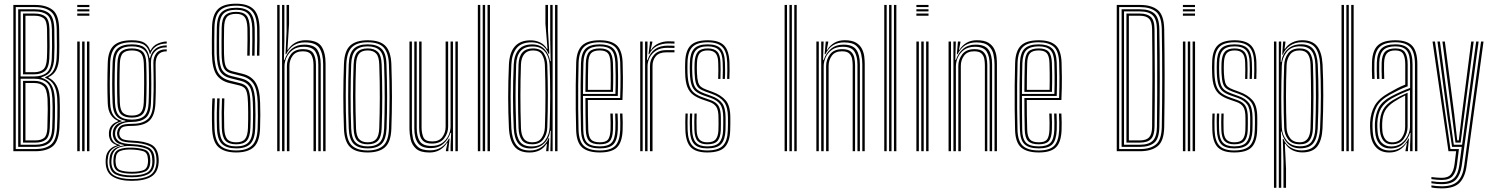

<svg xmlns="http://www.w3.org/2000/svg" viewBox="-20 -827 8153 1050"><path d="M53 0V-800H171.5Q232.8 -800 267.6 -772.9Q302.5 -745.8 303.5 -666.2Q304.2 -619.5 304.4 -578.6Q304.5 -537.8 302.8 -506.5Q300.8 -471.5 288 -445.4Q275.2 -419.2 245 -404.8V-402.2Q301 -376 306 -292.5Q307 -274.8 307.2 -246.8Q307.5 -218.8 307 -187Q306.5 -155.2 305 -126.8Q300.8 -52.2 267.1 -26.1Q233.5 0 173.8 0ZM66.2 -11.8H173.8Q227.8 -11.8 257.8 -35.6Q287.8 -59.5 291.8 -126.8Q293 -150 293.6 -181.6Q294.2 -213.2 294.1 -243.2Q294 -273.2 292.8 -291.8Q290 -333.8 275.2 -360.9Q260.5 -388 227 -401.5V-405Q261 -418.5 274.2 -444.8Q287.5 -471 289.5 -506.8Q291.2 -537.2 291.2 -576.9Q291.2 -616.5 290.2 -666Q289.2 -737.8 258.8 -763Q228.2 -788.2 171.5 -788.2H66.2ZM79.5 -23.8V-776.2H171.5Q222.2 -776.2 249.1 -753.6Q276 -731 277 -666Q278.2 -604.8 278 -570.1Q277.8 -535.5 276.2 -506.8Q274.5 -468.8 259.5 -441.8Q244.5 -414.8 205.2 -404.2V-402.5Q243.2 -391 259.9 -364Q276.5 -337 279.5 -291.2Q280.5 -274.5 280.8 -245.4Q281 -216.2 280.4 -184.2Q279.8 -152.2 278.8 -127.2Q276 -67 249.5 -45.4Q223 -23.8 173.8 -23.8ZM92.8 -408.8H165.8Q209.2 -408.8 234.6 -428.8Q260 -448.8 263 -507Q264.5 -535.8 264.6 -572.8Q264.8 -609.8 263.8 -666Q262.8 -725.2 238.9 -744.9Q215 -764.5 171.5 -764.5H92.8ZM106 -420.5V-752.8H171.5Q208.2 -752.8 228.9 -736Q249.5 -719.2 250.5 -666Q251.5 -606 251.4 -570.2Q251.2 -534.5 249.8 -507.2Q247 -455.2 225.2 -437.9Q203.5 -420.5 165.8 -420.5ZM119.2 -432H165.5Q197 -432 215.5 -446.5Q234 -461 236.5 -507.2Q238 -535.5 238.1 -574.1Q238.2 -612.8 237.2 -666Q236.5 -713.2 218.9 -727Q201.2 -740.8 171.5 -740.8H119.2ZM92.8 -35.5H173.8Q218.2 -35.5 240.8 -55.1Q263.2 -74.8 265.5 -127Q266.5 -150.2 267.1 -181.8Q267.8 -213.2 267.6 -243Q267.5 -272.8 266.2 -290.5Q262.5 -352 237.6 -374.2Q212.8 -396.5 167.8 -396.5H92.8ZM106 -47.2V-384.8H167.8Q203.5 -384.8 226.4 -366.4Q249.2 -348 253 -289.8Q254.2 -272.5 254.4 -243.9Q254.5 -215.2 253.9 -183.9Q253.2 -152.5 252.2 -127Q250.2 -79.5 230.4 -63.4Q210.5 -47.2 173.8 -47.2ZM119.2 -59.2H173.8Q204.2 -59.2 220.9 -72.5Q237.5 -85.8 239 -126.8Q241 -188.8 241 -228.8Q241 -268.8 239.8 -289Q236.2 -340 217.8 -356.5Q199.2 -373 167.8 -373H119.2Z M402.5 -788.2V-800H468.8V-788.2ZM402.5 -764.5V-776.2H468.8V-764.5ZM402.5 -740.8V-752.8H468.8V-740.8ZM455.8 0V-600H469V0ZM402.5 0V-600H416V0ZM429.2 0V-600H442.5V0Z M700.8 162Q635.5 162 597.6 139.5Q559.8 117 557.8 63.2Q557.5 55.8 557.9 50Q558.2 44.2 558.8 38.5Q560.5 11.8 577.5 -6.9Q594.5 -25.5 618.5 -31V-33.8Q594.8 -42 586.1 -56.1Q577.5 -70.2 575.8 -87Q575.2 -94 575.8 -102.8Q579 -147.2 624.8 -163V-166.5Q601.2 -175.8 586 -199.1Q570.8 -222.5 569.2 -262.2Q567.2 -316.5 567.2 -366.5Q567.2 -416.5 569.2 -483.5Q571.5 -550.2 602.6 -578.5Q633.8 -606.8 701 -606.8Q747.8 -606.8 769.9 -592.8Q792 -578.8 801 -551.5H803.8Q816.2 -577.2 843.5 -588.9Q870.8 -600.5 891.8 -600V-589Q853.2 -588.5 831.1 -571.9Q809 -555.2 802.2 -531.8H799.5Q792.5 -563.8 771.2 -579.8Q750 -595.8 701 -595.8Q638.2 -595.8 611.5 -569Q584.8 -542.2 582.5 -483.8Q580.8 -426.5 580.4 -377.9Q580 -329.2 582.5 -262.2Q584.2 -219 600.9 -196Q617.5 -173 645.2 -166.5V-163Q616.8 -155.8 602.9 -140.2Q589 -124.8 587.2 -103.2Q586.8 -96.5 586.8 -94.5Q586.8 -92.5 587.2 -86.8Q588.8 -69 598.9 -55Q609 -41 637.5 -34V-31.2Q608.5 -25.2 590.4 -8.1Q572.2 9 570 38.8Q569 45.2 568.5 50.1Q568 55 568.5 63.2Q570.8 114 605.2 133.1Q639.8 152.2 700.8 152.2Q762.5 152.2 797 133.1Q831.5 114 835.5 63.2Q836.5 52.2 835.2 38Q832 -11.8 798.1 -28.2Q764.2 -44.8 702.8 -47Q657 -48.8 640.9 -58.8Q624.8 -68.8 621.5 -86.2Q619.2 -96.2 620.5 -103Q623.8 -127.2 639.8 -138.6Q655.8 -150 701 -149.8Q756.2 -149.2 785.6 -173.4Q815 -197.5 817.8 -260.8Q819.5 -300.5 820 -333.8Q820.5 -367 820 -401.9Q819.5 -436.8 818.8 -481.5Q818 -514.5 835.5 -536.4Q853 -558.2 891.8 -557.2V-546.2Q829.8 -546.8 831 -473.2Q832 -414.2 832.2 -365.9Q832.5 -317.5 830 -261.8Q827 -195.2 797 -167Q767 -138.8 701 -138.5Q656.8 -138.5 645.8 -128.8Q634.8 -119 632.5 -100.8Q631.8 -95.2 633 -90.2Q635.8 -74 649.4 -66.8Q663 -59.5 702.8 -57.8Q771 -55.2 807.4 -36.1Q843.8 -17 847.5 38.5Q848.2 47 848.1 51.2Q848 55.5 847.5 63.2Q844 116.8 806.6 139.4Q769.2 162 700.8 162ZM700.8 142.5Q643.8 142.5 612.1 126.5Q580.5 110.5 578.2 63.5Q578 56 578.2 50.4Q578.5 44.8 579.2 38.5Q584.2 -22.2 656.8 -31.5V-34.2Q624.8 -39.5 612.4 -53.2Q600 -67 597.2 -86.8Q596.5 -92.8 596.6 -95.1Q596.8 -97.5 597 -103.2Q598.5 -125.8 614.1 -142.1Q629.8 -158.5 665.8 -164V-166.8Q631.2 -173.2 614.4 -195.5Q597.5 -217.8 595.8 -263Q593.8 -311.8 593.6 -364.8Q593.5 -417.8 595.8 -482.8Q597.8 -540.2 623.5 -562.4Q649.2 -584.5 701 -584.5Q748 -584.5 769.5 -567Q791 -549.5 797.5 -509.2H800.2Q816.8 -578.2 891.8 -579V-568Q849.8 -568.5 826.9 -544.5Q804 -520.5 805.5 -477.2Q807.5 -416.8 807.5 -364.5Q807.5 -312.2 805.5 -263.5Q802.8 -203.5 776.1 -181.8Q749.5 -160 701 -160.2Q658.8 -160.5 635.9 -145.1Q613 -129.8 610 -105.2Q608.8 -95.2 610 -87.2Q613.2 -64.8 632.9 -52.5Q652.5 -40.2 702.8 -38.5Q758.8 -36.5 790.6 -21Q822.5 -5.5 825 38.5Q825.5 45.5 825.6 50.4Q825.8 55.2 825.2 63.5Q821.8 109.2 789.5 125.9Q757.2 142.5 700.8 142.5ZM701 -172.8Q746.5 -172.8 768.5 -192.8Q790.5 -212.8 792.8 -264Q794.5 -308.5 794.8 -364.4Q795 -420.2 793 -482.2Q791.2 -533.5 768.5 -553.5Q745.8 -573.5 701 -573.5Q654 -573.5 632.4 -553Q610.8 -532.5 609 -482Q606.8 -422.5 606.9 -368.1Q607 -313.8 609 -263.8Q611 -214.2 632.6 -193.5Q654.2 -172.8 701 -172.8ZM701 -183.8Q662.8 -183.8 643.4 -200.6Q624 -217.5 622.2 -264.2Q620.2 -313.8 620.2 -371.2Q620.2 -428.8 622.2 -481.5Q623.8 -528 642.8 -545.1Q661.8 -562.2 701 -562.2Q741.5 -562.2 759.9 -544.6Q778.2 -527 779.8 -482Q781.8 -423.5 781.6 -367.9Q781.5 -312.2 779.5 -264.8Q777.2 -219 758.6 -201.4Q740 -183.8 701 -183.8ZM701 -195Q734.2 -195 749.2 -210.4Q764.2 -225.8 766.2 -265.5Q768 -313.2 768.2 -370.1Q768.5 -427 766.5 -481.2Q765 -521.2 749.9 -536.2Q734.8 -551.2 701 -551.2Q667.8 -551.2 652.4 -536.2Q637 -521.2 635.5 -480.8Q633.5 -428.2 633.5 -372.1Q633.5 -316 635.5 -265Q637 -224.2 652.9 -209.6Q668.8 -195 701 -195ZM700.8 132.2Q755.2 132.2 782.9 117.6Q810.5 103 812.8 63.5Q813.5 52.2 812.2 38.5Q809.5 -1.8 781 -13.5Q752.5 -25.2 702.8 -28.2Q650.5 -31.5 622.9 -15.9Q595.2 -0.2 590.8 38.2Q588.8 51.5 589.2 63.8Q591.8 105.5 621.1 118.9Q650.5 132.2 700.8 132.2ZM700.8 122.8Q654.8 122.8 628.8 111.5Q602.8 100.2 600.5 63.8Q599.5 50 601 37.8Q604.2 1.2 631.1 -10Q658 -21.2 703.5 -19.5Q746.8 -17.8 772.8 -8.1Q798.8 1.5 801.2 38.5Q802.2 46.5 802.1 51.9Q802 57.2 801.5 63.8Q799 100.5 772.6 111.6Q746.2 122.8 700.8 122.8ZM700.8 112.5Q738.5 112.5 762.4 104.4Q786.2 96.2 789 63.8Q790.5 53 788.5 38.5Q786.5 7 762.9 -0.2Q739.2 -7.5 702.8 -9Q662 -10.8 638.2 -1.5Q614.5 7.8 613 38.5Q610.5 51 612.5 63.8Q614.8 95.8 638.2 104.1Q661.8 112.5 700.8 112.5Z M1272 -37.8Q1231 -37.8 1212.9 -57.6Q1194.8 -77.5 1193 -126.5Q1191.8 -173.2 1192.1 -211.6Q1192.5 -250 1194 -289H1207Q1205.5 -246.2 1205.2 -210.5Q1205 -174.8 1206.2 -127Q1207.8 -84.5 1222.2 -66.6Q1236.8 -48.8 1272 -48.8Q1305.5 -48.8 1320 -66.5Q1334.5 -84.2 1336 -127.2Q1336.8 -154.5 1337.1 -174.1Q1337.5 -193.8 1337.2 -213.9Q1337 -234 1336.2 -263Q1335.2 -300.8 1330.1 -320.2Q1325 -339.8 1315 -347.9Q1305 -356 1289.5 -359.8L1235 -372.8Q1186.5 -384.5 1163.5 -419.1Q1140.5 -453.8 1138.8 -531.2Q1138 -561.8 1138.5 -601.1Q1139 -640.5 1139.5 -676.5Q1140.8 -743.8 1170.2 -775.2Q1199.8 -806.8 1271.5 -806.8Q1334.8 -806.8 1365.8 -777.4Q1396.8 -748 1399.2 -675.8Q1399.8 -653.2 1399.6 -609.5Q1399.5 -565.8 1398.5 -522.5H1385.2Q1386.2 -566.8 1386.5 -609.1Q1386.8 -651.5 1386 -675Q1383.8 -741.2 1356.4 -768.5Q1329 -795.8 1271.5 -795.8Q1208.5 -795.8 1181.2 -768.1Q1154 -740.5 1152.8 -675.8Q1152.2 -635.8 1151.8 -599.5Q1151.2 -563.2 1152 -531.5Q1153.8 -458.5 1174.1 -427.5Q1194.5 -396.5 1238.2 -385.8L1292.8 -372.2Q1311 -368 1323.2 -358.2Q1335.5 -348.5 1342 -326.5Q1348.5 -304.5 1349.5 -263.2Q1350.2 -235.8 1350.5 -215.8Q1350.8 -195.8 1350.5 -175.5Q1350.2 -155.2 1349.2 -127Q1347.5 -78.2 1329.9 -58Q1312.2 -37.8 1272 -37.8ZM1272 -15.5Q1219.8 -15.5 1194.1 -39.6Q1168.5 -63.8 1166.5 -125.8Q1165.2 -169 1165.6 -210.6Q1166 -252.2 1167.8 -289H1181Q1179.2 -253.2 1178.8 -215.5Q1178.2 -177.8 1179.8 -125.8Q1181.8 -71.2 1203.2 -48.9Q1224.8 -26.5 1272 -26.5Q1319 -26.5 1339.9 -49.5Q1360.8 -72.5 1362.5 -126Q1363.2 -152 1363.6 -171.9Q1364 -191.8 1363.9 -212.9Q1363.8 -234 1362.8 -263.8Q1361 -327.5 1345.2 -352.4Q1329.5 -377.2 1295.8 -385.2L1241.5 -398.8Q1202 -408.2 1184.4 -436Q1166.8 -463.8 1165.2 -532Q1164.8 -549.5 1164.9 -575.5Q1165 -601.5 1165.2 -628.5Q1165.5 -655.5 1165.8 -675.5Q1166.8 -737.2 1192.6 -760.9Q1218.5 -784.5 1271.5 -784.5Q1323.8 -784.5 1347.2 -759.5Q1370.8 -734.5 1372.8 -674.8Q1373.5 -651.2 1373.2 -609.1Q1373 -567 1372 -522.5H1358.8Q1359.8 -564.8 1360 -607.4Q1360.2 -650 1359.5 -674.2Q1357.8 -728.2 1337.5 -750.9Q1317.2 -773.5 1271.5 -773.5Q1223.5 -773.5 1201.8 -751.9Q1180 -730.2 1179 -675.2Q1178.5 -642.2 1178.1 -601.4Q1177.8 -560.5 1178.5 -532.5Q1180 -467.5 1195.4 -443.5Q1210.8 -419.5 1244.8 -411.2L1298.8 -398.2Q1339 -388.5 1356.6 -359.1Q1374.2 -329.8 1376 -264.2Q1377.2 -225.8 1377.2 -196.8Q1377.2 -167.8 1375.8 -125.8Q1373.8 -66.8 1349.8 -41.1Q1325.8 -15.5 1272 -15.5ZM1272 6.8Q1208 6.8 1175.2 -22.1Q1142.5 -51 1140 -125Q1137.2 -211.5 1141.5 -289H1154.8Q1152.8 -249.5 1152.2 -211.4Q1151.8 -173.2 1153.2 -125.2Q1155.5 -58.2 1184.2 -31.2Q1213 -4.2 1272 -4.2Q1330.5 -4.2 1358.6 -31.8Q1386.8 -59.2 1389 -125.2Q1390.2 -162 1390.4 -190.4Q1390.5 -218.8 1389.2 -264.8Q1387.2 -336 1366.5 -368.1Q1345.8 -400.2 1302 -411.2L1248.2 -424.8Q1229.5 -429.2 1217.2 -438.8Q1205 -448.2 1198.8 -469.9Q1192.5 -491.5 1191.8 -532.8Q1191 -558.5 1191.5 -598.5Q1192 -638.5 1192.2 -674.8Q1193 -724.5 1211.8 -743.4Q1230.5 -762.2 1271.5 -762.2Q1310.5 -762.2 1327.5 -742.4Q1344.5 -722.5 1346.2 -673.8Q1347 -650 1346.8 -608.6Q1346.5 -567.2 1345.5 -522.5H1332.2Q1333.2 -568.2 1333.5 -608.9Q1333.8 -649.5 1333 -673.2Q1331.5 -717.8 1317.2 -734.5Q1303 -751.2 1271.5 -751.2Q1235.2 -751.2 1220.8 -734.1Q1206.2 -717 1205.5 -674.2Q1205 -632 1204.6 -596.1Q1204.2 -560.2 1205 -533Q1205.8 -496 1210.5 -476.8Q1215.2 -457.5 1225.1 -449.2Q1235 -441 1251.5 -437L1305 -423.8Q1355.2 -411.8 1377.9 -375.1Q1400.5 -338.5 1402.5 -265.2Q1403.5 -228.5 1403.6 -199.6Q1403.8 -170.8 1402.2 -124.8Q1399.8 -51.8 1367.8 -22.5Q1335.8 6.8 1272 6.8Z M1747.2 0V-475.5Q1747.2 -532.8 1726.8 -564Q1706.2 -595.2 1647.5 -595.2Q1577 -595.2 1545 -530.5H1541.5L1547.2 -654.8V-800H1560.8V-696L1552 -554.2H1554.5Q1569.5 -579.2 1594.1 -593.1Q1618.8 -607 1651 -607Q1715.5 -607 1738 -573.2Q1760.5 -539.5 1760.5 -477.8V0ZM1496 0V-800H1509.2V0ZM1522.5 0V-800H1535.2V-602.5L1532.8 -499.5H1536.2Q1548.8 -538.5 1576.2 -560.9Q1603.8 -583.2 1644.2 -583Q1698.2 -582.8 1716.1 -553.9Q1734 -525 1734 -474.8V0H1720.8V-473.2Q1720.8 -520.5 1704 -545.9Q1687.2 -571.2 1640.2 -571.2Q1605 -571.2 1581.9 -554.8Q1558.8 -538.2 1547.2 -513.6Q1535.8 -489 1535.8 -464.8V0ZM1549 0V-466Q1549 -501.2 1570.6 -529.8Q1592.2 -558.2 1637.5 -558.2Q1678.8 -558.2 1693.2 -535.6Q1707.8 -513 1707.8 -471.2V0H1694.5V-470.5Q1694.5 -505.8 1682.8 -526.1Q1671 -546.5 1635.8 -546.5Q1598.5 -546.5 1580.6 -522.4Q1562.8 -498.2 1562.8 -466.8V0Z M1990.8 6.8Q1923.5 6.8 1893.5 -23.8Q1863.5 -54.2 1861 -122.5Q1857.5 -216.8 1857.5 -302.1Q1857.5 -387.5 1861 -478.2Q1863.8 -549.8 1895.6 -578.2Q1927.5 -606.8 1990.8 -606.8Q2058 -606.8 2087.8 -576.1Q2117.5 -545.5 2120.2 -477.2Q2123.5 -383 2123.5 -297.5Q2123.5 -212 2120.2 -121.8Q2117.5 -50.5 2085.6 -21.9Q2053.8 6.8 1990.8 6.8ZM1990.8 -4.2Q2045.8 -4.2 2075 -29.8Q2104.2 -55.2 2107 -121.8Q2110.2 -212 2110.4 -296Q2110.5 -380 2106.8 -476.5Q2104.5 -537.8 2078.5 -566.8Q2052.5 -595.8 1990.8 -595.8Q1931.8 -595.8 1904.1 -568.2Q1876.5 -540.8 1874 -475.5Q1871 -394.8 1870.8 -307.5Q1870.5 -220.2 1874.2 -122Q1876.8 -55.5 1906 -29.9Q1935.2 -4.2 1990.8 -4.2ZM1990.8 -15.5Q1938 -15.5 1913.8 -40.8Q1889.5 -66 1887.2 -125Q1884.2 -205.5 1884.1 -295.8Q1884 -386 1887.2 -475.2Q1889.5 -535.2 1914.4 -559.9Q1939.2 -584.5 1990.8 -584.5Q2040 -584.5 2065.8 -561Q2091.5 -537.5 2093.5 -477.5Q2096.8 -386.2 2097 -300.1Q2097.2 -214 2094 -124.8Q2091.5 -64.5 2066.6 -40Q2041.8 -15.5 1990.8 -15.5ZM1990.8 -26.5Q2035 -26.5 2056.8 -48.5Q2078.5 -70.5 2080.8 -125Q2083.5 -201 2083.8 -290Q2084 -379 2080.5 -474.5Q2078.8 -529.8 2056.5 -551.6Q2034.2 -573.5 1990.8 -573.5Q1946.2 -573.5 1924.4 -551.4Q1902.5 -529.2 1900.5 -474.8Q1897.8 -398 1897.4 -309.2Q1897 -220.5 1900.5 -125Q1902.5 -69.2 1925.1 -47.9Q1947.8 -26.5 1990.8 -26.5ZM1990.8 -37.8Q1954.5 -37.8 1935 -56.6Q1915.5 -75.5 1913.8 -125.2Q1907.5 -299 1913.8 -474Q1915.5 -521.8 1933.8 -542Q1952 -562.2 1990.8 -562.2Q2027 -562.2 2046.2 -543.2Q2065.5 -524.2 2067.2 -474.5Q2070.2 -387 2070.4 -298.4Q2070.5 -209.8 2067.2 -125.8Q2065.5 -77.2 2047 -57.5Q2028.5 -37.8 1990.8 -37.8ZM1990.8 -48.8Q2023 -48.8 2037.8 -66.9Q2052.5 -85 2054 -126.2Q2056.8 -205.5 2057.1 -291.6Q2057.5 -377.8 2054 -474Q2052.8 -517.5 2036.8 -534.4Q2020.8 -551.2 1990.8 -551.2Q1958 -551.2 1943.2 -532.9Q1928.5 -514.5 1927 -473.5Q1923.8 -386.2 1923.8 -303.6Q1923.8 -221 1927 -125.8Q1928.5 -82.2 1944.5 -65.5Q1960.5 -48.8 1990.8 -48.8Z M2328.8 7Q2278.5 7 2255.4 -13.9Q2232.2 -34.8 2225.8 -64.9Q2219.2 -95 2219.2 -122.2V-600H2232.5V-124.5Q2232.5 -98.2 2238.4 -70.5Q2244.2 -42.8 2265.4 -23.8Q2286.5 -4.8 2332.2 -4.8Q2368 -4.8 2393.8 -21.8Q2419.5 -38.8 2435 -69.5H2438.8L2432.2 -11.8V0H2418.8L2418.5 -5.5L2427.2 -45.8H2424.5Q2408.8 -20.8 2384.8 -6.9Q2360.8 7 2328.8 7ZM2470.5 0V-600H2483.8V0ZM2342.2 -41.8Q2310.5 -41.8 2295.6 -54.9Q2280.8 -68 2276.5 -88Q2272.2 -108 2272.2 -128.8V-600H2285.5V-129.5Q2285.5 -100.2 2295.1 -76.9Q2304.8 -53.5 2344 -53.5Q2381.5 -53.5 2399.2 -77.6Q2417 -101.8 2417 -133.2V-600H2430.8V-134Q2430.8 -98.8 2409 -70.2Q2387.2 -41.8 2342.2 -41.8ZM2335.5 -17Q2285.2 -17.2 2265.5 -44.9Q2245.8 -72.5 2245.8 -125.2V-600H2259V-126.8Q2259 -80.2 2275.9 -54.5Q2292.8 -28.8 2339.8 -28.8Q2375 -28.8 2398.1 -45.1Q2421.2 -61.5 2432.6 -86Q2444 -110.5 2444 -135.2V-600H2457.2V0H2444V-32L2447.2 -100.5H2443.5Q2432.2 -64.8 2404.8 -40.8Q2377.2 -16.8 2335.5 -17Z M2646.2 0V-800H2659.5V0ZM2593.2 0V-800H2606.5V0ZM2619.8 0V-800H2633V0Z M3028.8 0H3015.5V-800H3028.8ZM3002.2 0H2989.8L2992 -112.2H2989Q2983 -68.8 2954.8 -42Q2926.5 -15.2 2881.5 -15.2Q2837 -15.2 2814.8 -42Q2792.5 -68.8 2789.5 -125.8Q2785.8 -206 2785.5 -293.2Q2785.2 -380.5 2789.5 -475Q2792 -526.5 2816.4 -555.4Q2840.8 -584.2 2890.8 -584.2Q2932.5 -584.2 2957.5 -558.1Q2982.5 -532 2988.2 -492.5H2991.5L2989 -611V-800H3002.2ZM2875.5 7Q2820.2 7 2793.6 -25.6Q2767 -58.2 2763.2 -125.5Q2759.2 -206.8 2759.1 -294.2Q2759 -381.8 2763.2 -475Q2770 -606.5 2881.5 -606.5Q2910.2 -606.5 2934 -594.8Q2957.8 -583 2971 -559.5H2974.2L2962.8 -697V-800H2976.8V-661L2984.2 -533.2H2979.2Q2954.8 -595.5 2886 -595.5Q2831 -595.5 2805.1 -563.4Q2779.2 -531.2 2776.5 -475.2Q2772.5 -387.2 2772.4 -301.2Q2772.2 -215.2 2776.5 -125.8Q2779.8 -66.2 2803.1 -35.1Q2826.5 -4 2878.2 -4Q2915 -4 2941.9 -23Q2968.8 -42 2980.2 -72H2983.5L2979.5 0H2967L2967.2 -6.5L2971 -39.8H2968.2Q2939 7 2875.5 7ZM2887.2 -26.2Q2937 -26.2 2960.6 -58.4Q2984.2 -90.5 2985.8 -129.8Q2988.5 -216.5 2988.8 -303Q2989 -389.5 2985.8 -471.8Q2984.5 -497 2975.1 -520.1Q2965.8 -543.2 2945.8 -558.1Q2925.8 -573 2892.8 -573Q2848.8 -573 2826.8 -547.5Q2804.8 -522 2802.8 -475Q2800.5 -411.8 2799.8 -355.8Q2799 -299.8 2799.9 -244Q2800.8 -188.2 2802.8 -125.8Q2804.8 -77.5 2823.9 -51.9Q2843 -26.2 2887.2 -26.2ZM2890.2 -37.8Q2852 -37.8 2834.8 -60.2Q2817.5 -82.8 2815.8 -126Q2812.8 -217.2 2812.9 -304.2Q2813 -391.2 2815.8 -474.8Q2819 -562.2 2894.5 -562.2Q2938 -562.2 2954.9 -534.2Q2971.8 -506.2 2973 -472Q2976 -388.8 2976.1 -303.9Q2976.2 -219 2973 -130Q2971.8 -92 2951.5 -64.9Q2931.2 -37.8 2890.2 -37.8ZM2890.5 -48.8Q2926 -48.8 2942.2 -72.9Q2958.5 -97 2959.8 -130Q2963 -218 2962.9 -304.4Q2962.8 -390.8 2959.8 -472Q2958.8 -502.5 2945 -526.9Q2931.2 -551.2 2894.8 -551.2Q2863.5 -551.2 2847 -531Q2830.5 -510.8 2829 -474.8Q2826 -387.8 2826 -303.5Q2826 -219.2 2829 -126Q2830.5 -88.5 2844.8 -68.6Q2859 -48.8 2890.5 -48.8Z M3260.5 6.8Q3195.8 6.8 3164.4 -20.1Q3133 -47 3130.8 -114.5Q3129.2 -163.5 3128.6 -229.2Q3128 -295 3128.6 -362.5Q3129.2 -430 3131 -484Q3133.2 -549 3163.1 -577.9Q3193 -606.8 3260 -606.8Q3322 -606.8 3352.1 -579.8Q3382.2 -552.8 3385 -485.8Q3386.2 -459.5 3386.6 -403.4Q3387 -347.2 3384 -280H3194.8Q3194.8 -194 3197 -118.8Q3198 -80 3211.9 -64.4Q3225.8 -48.8 3260.5 -48.8Q3292.2 -48.8 3304.6 -63.2Q3317 -77.8 3318.8 -117.8Q3320.2 -153.2 3317.8 -206H3331Q3333.5 -152.5 3332 -117Q3330.2 -71.8 3314.5 -54.8Q3298.8 -37.8 3260.5 -37.8Q3219.2 -37.8 3202 -55.5Q3184.8 -73.2 3183.5 -117.8Q3182.5 -150.8 3182 -200.4Q3181.5 -250 3181.5 -291H3371.5Q3373.8 -353.2 3373.4 -406.2Q3373 -459.2 3371.8 -485.5Q3369.2 -548.5 3341.4 -572.1Q3313.5 -595.8 3260 -595.8Q3198.5 -595.8 3172.4 -568.9Q3146.2 -542 3144.2 -483.2Q3142.5 -428.5 3142 -362.2Q3141.5 -296 3142 -231Q3142.5 -166 3144 -115.5Q3146 -53.8 3173.8 -29Q3201.5 -4.2 3260.5 -4.2Q3318.8 -4.2 3343.9 -29.2Q3369 -54.2 3371.8 -115.2Q3373.5 -151.5 3370.8 -206H3384Q3385.2 -183 3385.6 -158.5Q3386 -134 3385 -114.5Q3382.2 -48.5 3353.9 -20.9Q3325.5 6.8 3260.5 6.8ZM3260.5 -15.5Q3206.8 -15.5 3182.9 -37.9Q3159 -60.2 3157.2 -116Q3155.5 -169.5 3155.1 -236.2Q3154.8 -303 3155.2 -368.2Q3155.8 -433.5 3157.2 -482.2Q3159.2 -539.2 3183.8 -561.9Q3208.2 -584.5 3260 -584.5Q3307.8 -584.5 3332 -563.2Q3356.2 -542 3358.5 -485Q3359.5 -462.8 3360 -413.6Q3360.5 -364.5 3358.5 -302.2H3168.2Q3168.2 -249.2 3168.6 -207.8Q3169 -166.2 3169.8 -117Q3170.5 -68 3190.5 -47.2Q3210.5 -26.5 3260.5 -26.5Q3305 -26.5 3324 -45.9Q3343 -65.2 3345.2 -116.2Q3346.8 -152.2 3344.2 -206H3357.5Q3360 -153.2 3358.5 -115.8Q3356 -59.8 3334.2 -37.6Q3312.5 -15.5 3260.5 -15.5ZM3168.2 -313.2H3345.5Q3347.2 -367.5 3346.8 -415.2Q3346.2 -463 3345.2 -484.5Q3343 -535 3322.8 -554.2Q3302.5 -573.5 3260 -573.5Q3214.8 -573.5 3193.5 -553.4Q3172.2 -533.2 3170.5 -481.8Q3169.5 -452.2 3169 -405.6Q3168.5 -359 3168.2 -313.2ZM3181.5 -324.5Q3181.8 -357.8 3182.1 -398.9Q3182.5 -440 3183.8 -481Q3185.2 -526.2 3202.8 -544.2Q3220.2 -562.2 3260 -562.2Q3297.2 -562.2 3313.8 -544.8Q3330.2 -527.2 3332 -483.8Q3332.8 -465.2 3333.4 -422.6Q3334 -380 3332.2 -324.5ZM3195 -335.5H3319.2Q3320.5 -384.5 3320 -425.5Q3319.5 -466.5 3318.8 -483.2Q3317.2 -522 3303.8 -536.6Q3290.2 -551.2 3260 -551.2Q3226.5 -551.2 3212.2 -535.8Q3198 -520.2 3197 -480.5Q3196 -447.8 3195.5 -412.2Q3195 -376.8 3195 -335.5Z M3526.5 -530.5 3534 -588.2V-600H3547.5V-595.5L3538 -554.2H3540.5Q3554 -577.2 3580.5 -589.2Q3607 -601.2 3635.8 -601.2Q3648 -601.2 3668.5 -600.2V-588.5Q3651.8 -589.5 3636.5 -589.5Q3600.5 -589.5 3573.2 -575.6Q3546 -561.8 3530.5 -530.5ZM3507.8 0V-600H3521V-568L3518 -499.5H3521.5Q3547.8 -577.5 3630.8 -577.5Q3640.8 -577.5 3651.4 -577.2Q3662 -577 3668.5 -576.8V-564.8Q3661.5 -565 3650.4 -565.2Q3639.2 -565.5 3628.5 -565.5Q3591.8 -565.5 3568 -550.2Q3544.2 -535 3532.8 -511.9Q3521.2 -488.8 3521.2 -464.8V0ZM3481.2 0V-600H3494.5V0ZM3534.5 0V-466Q3534.5 -501.8 3557 -527.2Q3579.5 -552.8 3623.5 -552.8H3668.5V-540.8Q3658 -540.8 3646.4 -540.8Q3634.8 -540.8 3623.5 -540.8Q3584.5 -540.8 3566.5 -519.5Q3548.5 -498.2 3548.5 -466.8V0Z M3847.8 -37.8Q3812.8 -37.8 3795.8 -55.5Q3778.8 -73.2 3777.5 -116.8Q3777 -135.5 3776.8 -158.6Q3776.5 -181.8 3777.8 -206H3790Q3789 -185.8 3789.1 -162.4Q3789.2 -139 3789.8 -117.5Q3790.5 -80.8 3804.2 -64.8Q3818 -48.8 3847.8 -48.8Q3881 -48.8 3894.1 -65.1Q3907.2 -81.5 3908.8 -114Q3909.8 -133 3909.5 -148.4Q3909.2 -163.8 3909.2 -183.8Q3909.2 -225.2 3897.1 -243Q3885 -260.8 3860.8 -269.2L3822.5 -282.5Q3791.2 -293.2 3770.5 -308.6Q3749.8 -324 3738.9 -351.6Q3728 -379.2 3727 -427Q3726.2 -446.5 3726.5 -459.9Q3726.8 -473.2 3727 -483.8Q3728 -548.5 3756 -577.6Q3784 -606.8 3850.2 -606.8Q3911.8 -606.8 3939.4 -578.9Q3967 -551 3969.2 -486.2Q3969.8 -467.8 3969.9 -443.1Q3970 -418.5 3968.8 -395.5H3956.5Q3957.8 -416.8 3957.6 -441.2Q3957.5 -465.8 3957 -485.5Q3955 -544.5 3930.1 -570.1Q3905.2 -595.8 3850.2 -595.8Q3790.8 -595.8 3765.8 -569.1Q3740.8 -542.5 3739.8 -483.8Q3739.5 -467.8 3739.4 -456.5Q3739.2 -445.2 3739.8 -427Q3741.5 -382.8 3750.5 -357.4Q3759.5 -332 3777.9 -317.9Q3796.2 -303.8 3826.5 -293.5L3864.2 -280.2Q3897.5 -268.8 3909.9 -247Q3922.2 -225.2 3922.2 -183.8Q3922.2 -167 3922.4 -150.4Q3922.5 -133.8 3921.8 -113.8Q3920 -74.8 3903.8 -56.2Q3887.5 -37.8 3847.8 -37.8ZM3847.8 -15.5Q3797 -15.5 3775.8 -39.6Q3754.5 -63.8 3753 -115.5Q3752.5 -137 3752.1 -158.2Q3751.8 -179.5 3753.2 -206H3765.8Q3764.2 -179 3764.5 -155.9Q3764.8 -132.8 3765.2 -116Q3766.8 -68.2 3785.9 -47.4Q3805 -26.5 3847.8 -26.5Q3895.5 -26.5 3914.1 -48.2Q3932.8 -70 3934.5 -113.5Q3935.2 -133 3935.2 -148.4Q3935.2 -163.8 3935.2 -183.8Q3935.2 -233.2 3918.6 -256.1Q3902 -279 3867.8 -291.2L3830.5 -304.2Q3802.5 -314 3786.1 -326.8Q3769.8 -339.5 3762 -362.8Q3754.2 -386 3752.8 -427.2Q3752 -445.2 3752.2 -456.8Q3752.5 -468.2 3752.8 -483.5Q3753.8 -536.2 3775.6 -560.4Q3797.5 -584.5 3850.2 -584.5Q3899.5 -584.5 3921.2 -561.5Q3943 -538.5 3944.5 -485.2Q3945 -466.8 3945.4 -445Q3945.8 -423.2 3944.2 -395.5H3932Q3933.2 -424.8 3933 -446.6Q3932.8 -468.5 3932.2 -485.2Q3931 -533 3911.6 -553.2Q3892.2 -573.5 3850.2 -573.5Q3805 -573.5 3785.8 -552.1Q3766.5 -530.8 3765.8 -483.5Q3765.2 -467.5 3765.1 -456.5Q3765 -445.5 3765.8 -427.2Q3767.2 -387.2 3774.4 -366.1Q3781.5 -345 3796 -334.4Q3810.5 -323.8 3834.2 -315.2L3871 -302Q3910.2 -288.2 3929.1 -262.8Q3948 -237.2 3948 -183.8Q3948 -163.8 3948.1 -148.1Q3948.2 -132.5 3947.5 -113.2Q3945.5 -63 3923.6 -39.2Q3901.8 -15.5 3847.8 -15.5ZM3847.8 6.8Q3786.2 6.8 3758.4 -21.2Q3730.5 -49.2 3728.2 -114.5Q3727.8 -136.8 3727.6 -160.4Q3727.5 -184 3728.8 -206H3741Q3739.8 -185 3739.9 -160.1Q3740 -135.2 3740.5 -115.2Q3742.5 -55.8 3767.4 -30Q3792.2 -4.2 3847.8 -4.2Q3907.8 -4.2 3933.1 -30.2Q3958.5 -56.2 3960.2 -113.2Q3961.2 -132.5 3961.1 -148.1Q3961 -163.8 3961 -183.8Q3961 -240.8 3939.8 -269Q3918.5 -297.2 3874.5 -313.2L3838.2 -326.2Q3816 -334.2 3803.6 -343.9Q3791.2 -353.5 3785.6 -372.4Q3780 -391.2 3778.5 -427.5Q3778 -440.8 3777.9 -454Q3777.8 -467.2 3778.5 -483.2Q3780.5 -525.5 3796.6 -543.9Q3812.8 -562.2 3850.2 -562.2Q3885.8 -562.2 3902.4 -544.5Q3919 -526.8 3920 -484Q3920.5 -470 3920.8 -446.6Q3921 -423.2 3919.8 -395.5H3907.5Q3908.8 -422.2 3908.5 -444.1Q3908.2 -466 3907.8 -483.5Q3907 -520.5 3893.1 -535.9Q3879.2 -551.2 3850.2 -551.2Q3819.5 -551.2 3806.2 -535.4Q3793 -519.5 3791.5 -483.2Q3791 -468 3790.9 -456.4Q3790.8 -444.8 3791.5 -427.5Q3793 -394.8 3797.9 -377.8Q3802.8 -360.8 3813.2 -352.4Q3823.8 -344 3842 -337.2L3877.8 -324Q3921.8 -308 3947.9 -279Q3974 -250 3974 -183.8Q3974 -163.5 3974 -148Q3974 -132.5 3973.2 -113Q3971.2 -52 3943.8 -22.6Q3916.2 6.8 3847.8 6.8Z M4323.8 0V-800H4337V0ZM4270.8 0V-800H4284V0ZM4297.2 0V-800H4310.5V0Z M4695.8 0V-475.5Q4695.8 -501.8 4689.9 -529.5Q4684 -557.2 4662.9 -576.2Q4641.8 -595.2 4596 -595.2Q4525.8 -595.2 4493.8 -530.5H4489.8L4495.8 -600H4509.2V-594L4501.2 -554.2H4503.8Q4519 -579.2 4543.1 -593.1Q4567.2 -607 4599.5 -607Q4639.5 -607 4661.8 -593.5Q4684 -580 4694.1 -559.2Q4704.2 -538.5 4706.6 -516.5Q4709 -494.5 4709 -477.8V0ZM4444.5 0V-600H4457.8V0ZM4471 0V-600H4484.2L4481.2 -499.5H4484.8Q4497 -537 4524.4 -560.1Q4551.8 -583.2 4592.8 -583Q4643.5 -582.8 4663 -554.9Q4682.5 -527 4682.5 -474.8V0H4669.2V-473.2Q4669.2 -519.2 4652.5 -545.2Q4635.8 -571.2 4588.8 -571.2Q4553.2 -571.2 4530.1 -554.9Q4507 -538.5 4495.8 -514Q4484.5 -489.5 4484.5 -464.8V0ZM4497.8 0V-466Q4497.8 -501.2 4519.2 -529.8Q4540.8 -558.2 4586 -558.2Q4617.8 -558.2 4632.6 -545.2Q4647.5 -532.2 4651.9 -512.1Q4656.2 -492 4656.2 -471.2V0H4643V-470.5Q4643 -487.8 4639.8 -505.4Q4636.5 -523 4624.1 -534.8Q4611.8 -546.5 4584.2 -546.5Q4547 -546.5 4529.2 -522.4Q4511.5 -498.2 4511.5 -466.8V0Z M4868.8 0V-800H4882V0ZM4815.8 0V-800H4829V0ZM4842.2 0V-800H4855.5V0Z M4991.5 -788.2V-800H5057.8V-788.2ZM4991.5 -764.5V-776.2H5057.8V-764.5ZM4991.5 -740.8V-752.8H5057.8V-740.8ZM5044.8 0V-600H5058V0ZM4991.5 0V-600H5005V0ZM5018.2 0V-600H5031.5V0Z M5418.8 0V-475.5Q5418.8 -501.8 5412.9 -529.5Q5407 -557.2 5385.9 -576.2Q5364.8 -595.2 5319 -595.2Q5248.8 -595.2 5216.8 -530.5H5212.8L5218.8 -600H5232.2V-594L5224.2 -554.2H5226.8Q5242 -579.2 5266.1 -593.1Q5290.2 -607 5322.5 -607Q5362.5 -607 5384.8 -593.5Q5407 -580 5417.1 -559.2Q5427.2 -538.5 5429.6 -516.5Q5432 -494.5 5432 -477.8V0ZM5167.5 0V-600H5180.8V0ZM5194 0V-600H5207.2L5204.2 -499.5H5207.8Q5220 -537 5247.4 -560.1Q5274.8 -583.2 5315.8 -583Q5366.5 -582.8 5386 -554.9Q5405.5 -527 5405.5 -474.8V0H5392.2V-473.2Q5392.2 -519.2 5375.5 -545.2Q5358.8 -571.2 5311.8 -571.2Q5276.2 -571.2 5253.1 -554.9Q5230 -538.5 5218.8 -514Q5207.5 -489.5 5207.5 -464.8V0ZM5220.8 0V-466Q5220.8 -501.2 5242.2 -529.8Q5263.8 -558.2 5309 -558.2Q5340.8 -558.2 5355.6 -545.2Q5370.5 -532.2 5374.9 -512.1Q5379.2 -492 5379.2 -471.2V0H5366V-470.5Q5366 -487.8 5362.8 -505.4Q5359.5 -523 5347.1 -534.8Q5334.8 -546.5 5307.2 -546.5Q5270 -546.5 5252.2 -522.4Q5234.5 -498.2 5234.5 -466.8V0Z M5661 6.8Q5596.2 6.8 5564.9 -20.1Q5533.5 -47 5531.2 -114.5Q5529.8 -163.5 5529.1 -229.2Q5528.5 -295 5529.1 -362.5Q5529.8 -430 5531.5 -484Q5533.8 -549 5563.6 -577.9Q5593.5 -606.8 5660.5 -606.8Q5722.5 -606.8 5752.6 -579.8Q5782.8 -552.8 5785.5 -485.8Q5786.8 -459.5 5787.1 -403.4Q5787.5 -347.2 5784.5 -280H5595.2Q5595.2 -194 5597.5 -118.8Q5598.5 -80 5612.4 -64.4Q5626.2 -48.8 5661 -48.8Q5692.8 -48.8 5705.1 -63.2Q5717.5 -77.8 5719.2 -117.8Q5720.8 -153.2 5718.2 -206H5731.5Q5734 -152.5 5732.5 -117Q5730.8 -71.8 5715 -54.8Q5699.2 -37.8 5661 -37.8Q5619.8 -37.8 5602.5 -55.5Q5585.2 -73.2 5584 -117.8Q5583 -150.8 5582.5 -200.4Q5582 -250 5582 -291H5772Q5774.2 -353.2 5773.9 -406.2Q5773.5 -459.2 5772.2 -485.5Q5769.8 -548.5 5741.9 -572.1Q5714 -595.8 5660.5 -595.8Q5599 -595.8 5572.9 -568.9Q5546.8 -542 5544.8 -483.2Q5543 -428.5 5542.5 -362.2Q5542 -296 5542.5 -231Q5543 -166 5544.5 -115.5Q5546.5 -53.8 5574.2 -29Q5602 -4.2 5661 -4.2Q5719.2 -4.2 5744.4 -29.2Q5769.5 -54.2 5772.2 -115.2Q5774 -151.5 5771.2 -206H5784.5Q5785.8 -183 5786.1 -158.5Q5786.5 -134 5785.5 -114.5Q5782.8 -48.5 5754.4 -20.9Q5726 6.8 5661 6.8ZM5661 -15.5Q5607.2 -15.5 5583.4 -37.9Q5559.5 -60.2 5557.8 -116Q5556 -169.5 5555.6 -236.2Q5555.2 -303 5555.8 -368.2Q5556.2 -433.5 5557.8 -482.2Q5559.8 -539.2 5584.2 -561.9Q5608.8 -584.5 5660.5 -584.5Q5708.2 -584.5 5732.5 -563.2Q5756.8 -542 5759 -485Q5760 -462.8 5760.5 -413.6Q5761 -364.5 5759 -302.2H5568.8Q5568.8 -249.2 5569.1 -207.8Q5569.5 -166.2 5570.2 -117Q5571 -68 5591 -47.2Q5611 -26.5 5661 -26.5Q5705.5 -26.5 5724.5 -45.9Q5743.5 -65.2 5745.8 -116.2Q5747.2 -152.2 5744.8 -206H5758Q5760.5 -153.2 5759 -115.8Q5756.5 -59.8 5734.8 -37.6Q5713 -15.5 5661 -15.5ZM5568.8 -313.2H5746Q5747.8 -367.5 5747.2 -415.2Q5746.8 -463 5745.8 -484.5Q5743.5 -535 5723.2 -554.2Q5703 -573.5 5660.5 -573.5Q5615.2 -573.5 5594 -553.4Q5572.8 -533.2 5571 -481.8Q5570 -452.2 5569.5 -405.6Q5569 -359 5568.8 -313.2ZM5582 -324.5Q5582.2 -357.8 5582.6 -398.9Q5583 -440 5584.2 -481Q5585.8 -526.2 5603.2 -544.2Q5620.8 -562.2 5660.5 -562.2Q5697.8 -562.2 5714.2 -544.8Q5730.8 -527.2 5732.5 -483.8Q5733.2 -465.2 5733.9 -422.6Q5734.5 -380 5732.8 -324.5ZM5595.5 -335.5H5719.8Q5721 -384.5 5720.5 -425.5Q5720 -466.5 5719.2 -483.2Q5717.8 -522 5704.2 -536.6Q5690.8 -551.2 5660.5 -551.2Q5627 -551.2 5612.8 -535.8Q5598.5 -520.2 5597.5 -480.5Q5596.5 -447.8 5596 -412.2Q5595.5 -376.8 5595.5 -335.5Z M6087.2 0V-800H6214.8Q6277 -800 6311.2 -772.4Q6345.5 -744.8 6346.8 -667Q6348.8 -542.5 6349 -414.8Q6349.2 -287 6346.8 -133.2Q6345.5 -56 6311.4 -28Q6277.2 0 6214.2 0ZM6100.5 -11.8H6214.2Q6271 -11.8 6301.6 -37.1Q6332.2 -62.5 6333.5 -133.5Q6335.8 -267.2 6335.8 -397.1Q6335.8 -527 6333.5 -666.8Q6332.2 -738.8 6301.4 -763.5Q6270.5 -788.2 6214.8 -788.2H6100.5ZM6113.8 -23.8V-776.2H6214.8Q6266 -776.2 6292.6 -753.5Q6319.2 -730.8 6320.2 -666.8Q6322.5 -532.8 6322.5 -403Q6322.5 -273.2 6320.2 -133.8Q6319.2 -68.2 6291.9 -46Q6264.5 -23.8 6214.2 -23.8ZM6127 -35.5H6214.2Q6262 -35.5 6284.2 -57.6Q6306.5 -79.8 6307 -133.2Q6308 -225.8 6308.4 -311.6Q6308.8 -397.5 6308.4 -484.5Q6308 -571.5 6307 -667Q6306.5 -720.5 6284.5 -742.5Q6262.5 -764.5 6214.8 -764.5H6127ZM6140.2 -47.2V-752.8H6214.8Q6251.5 -752.8 6272.4 -735.5Q6293.2 -718.2 6293.8 -667Q6295.2 -530.5 6295.4 -403.4Q6295.5 -276.2 6293.8 -133.2Q6293.2 -86.2 6274.5 -66.8Q6255.8 -47.2 6214.2 -47.2ZM6153.5 -59.2H6214.2Q6248.8 -59.2 6264.4 -76Q6280 -92.8 6280.5 -133.2Q6281.8 -252.8 6282.1 -381.5Q6282.5 -510.2 6280.5 -667Q6280 -709.2 6263.6 -725Q6247.2 -740.8 6214.8 -740.8H6153.5Z M6449 -788.2V-800H6515.2V-788.2ZM6449 -764.5V-776.2H6515.2V-764.5ZM6449 -740.8V-752.8H6515.2V-740.8ZM6502.2 0V-600H6515.5V0ZM6449 0V-600H6462.5V0ZM6475.8 0V-600H6489V0Z M6729.5 -37.8Q6694.5 -37.8 6677.5 -55.5Q6660.5 -73.2 6659.2 -116.8Q6658.8 -135.5 6658.5 -158.6Q6658.2 -181.8 6659.5 -206H6671.8Q6670.8 -185.8 6670.9 -162.4Q6671 -139 6671.5 -117.5Q6672.2 -80.8 6686 -64.8Q6699.8 -48.8 6729.5 -48.8Q6762.8 -48.8 6775.9 -65.1Q6789 -81.5 6790.5 -114Q6791.5 -133 6791.2 -148.4Q6791 -163.8 6791 -183.8Q6791 -225.2 6778.9 -243Q6766.8 -260.8 6742.5 -269.2L6704.2 -282.5Q6673 -293.2 6652.2 -308.6Q6631.5 -324 6620.6 -351.6Q6609.8 -379.2 6608.8 -427Q6608 -446.5 6608.2 -459.9Q6608.5 -473.2 6608.8 -483.8Q6609.8 -548.5 6637.8 -577.6Q6665.8 -606.8 6732 -606.8Q6793.5 -606.8 6821.1 -578.9Q6848.8 -551 6851 -486.2Q6851.5 -467.8 6851.6 -443.1Q6851.8 -418.5 6850.5 -395.5H6838.2Q6839.5 -416.8 6839.4 -441.2Q6839.2 -465.8 6838.8 -485.5Q6836.8 -544.5 6811.9 -570.1Q6787 -595.8 6732 -595.8Q6672.5 -595.8 6647.5 -569.1Q6622.5 -542.5 6621.5 -483.8Q6621.2 -467.8 6621.1 -456.5Q6621 -445.2 6621.5 -427Q6623.2 -382.8 6632.2 -357.4Q6641.2 -332 6659.6 -317.9Q6678 -303.8 6708.2 -293.5L6746 -280.2Q6779.2 -268.8 6791.6 -247Q6804 -225.2 6804 -183.8Q6804 -167 6804.1 -150.4Q6804.2 -133.8 6803.5 -113.8Q6801.8 -74.8 6785.5 -56.2Q6769.2 -37.8 6729.5 -37.8ZM6729.5 -15.5Q6678.8 -15.5 6657.5 -39.6Q6636.2 -63.8 6634.8 -115.5Q6634.2 -137 6633.9 -158.2Q6633.5 -179.5 6635 -206H6647.5Q6646 -179 6646.2 -155.9Q6646.5 -132.8 6647 -116Q6648.5 -68.2 6667.6 -47.4Q6686.8 -26.5 6729.5 -26.5Q6777.2 -26.5 6795.9 -48.2Q6814.5 -70 6816.2 -113.5Q6817 -133 6817 -148.4Q6817 -163.8 6817 -183.8Q6817 -233.2 6800.4 -256.1Q6783.8 -279 6749.5 -291.2L6712.2 -304.2Q6684.2 -314 6667.9 -326.8Q6651.5 -339.5 6643.8 -362.8Q6636 -386 6634.5 -427.2Q6633.8 -445.2 6634 -456.8Q6634.2 -468.2 6634.5 -483.5Q6635.5 -536.2 6657.4 -560.4Q6679.2 -584.5 6732 -584.5Q6781.2 -584.5 6803 -561.5Q6824.8 -538.5 6826.2 -485.2Q6826.8 -466.8 6827.1 -445Q6827.5 -423.2 6826 -395.5H6813.8Q6815 -424.8 6814.8 -446.6Q6814.5 -468.5 6814 -485.2Q6812.8 -533 6793.4 -553.2Q6774 -573.5 6732 -573.5Q6686.8 -573.5 6667.5 -552.1Q6648.2 -530.8 6647.5 -483.5Q6647 -467.5 6646.9 -456.5Q6646.8 -445.5 6647.5 -427.2Q6649 -387.2 6656.1 -366.1Q6663.2 -345 6677.8 -334.4Q6692.2 -323.8 6716 -315.2L6752.8 -302Q6792 -288.2 6810.9 -262.8Q6829.8 -237.2 6829.8 -183.8Q6829.8 -163.8 6829.9 -148.1Q6830 -132.5 6829.2 -113.2Q6827.2 -63 6805.4 -39.2Q6783.5 -15.5 6729.5 -15.5ZM6729.5 6.8Q6668 6.8 6640.1 -21.2Q6612.2 -49.2 6610 -114.5Q6609.5 -136.8 6609.4 -160.4Q6609.2 -184 6610.5 -206H6622.8Q6621.5 -185 6621.6 -160.1Q6621.8 -135.2 6622.2 -115.2Q6624.2 -55.8 6649.1 -30Q6674 -4.2 6729.5 -4.2Q6789.5 -4.2 6814.9 -30.2Q6840.2 -56.2 6842 -113.2Q6843 -132.5 6842.9 -148.1Q6842.8 -163.8 6842.8 -183.8Q6842.8 -240.8 6821.5 -269Q6800.2 -297.2 6756.2 -313.2L6720 -326.2Q6697.8 -334.2 6685.4 -343.9Q6673 -353.5 6667.4 -372.4Q6661.8 -391.2 6660.2 -427.5Q6659.8 -440.8 6659.6 -454Q6659.5 -467.2 6660.2 -483.2Q6662.2 -525.5 6678.4 -543.9Q6694.5 -562.2 6732 -562.2Q6767.5 -562.2 6784.1 -544.5Q6800.8 -526.8 6801.8 -484Q6802.2 -470 6802.5 -446.6Q6802.8 -423.2 6801.5 -395.5H6789.2Q6790.5 -422.2 6790.2 -444.1Q6790 -466 6789.5 -483.5Q6788.8 -520.5 6774.9 -535.9Q6761 -551.2 6732 -551.2Q6701.2 -551.2 6688 -535.4Q6674.8 -519.5 6673.2 -483.2Q6672.8 -468 6672.6 -456.4Q6672.5 -444.8 6673.2 -427.5Q6674.8 -394.8 6679.6 -377.8Q6684.5 -360.8 6695 -352.4Q6705.5 -344 6723.8 -337.2L6759.5 -324Q6803.5 -308 6829.6 -279Q6855.8 -250 6855.8 -183.8Q6855.8 -163.5 6855.8 -148Q6855.8 -132.5 6855 -113Q6853 -52 6825.5 -22.6Q6798 6.8 6729.5 6.8Z M6999 200V55.2L6995.2 -66.8H6999Q7011.5 -36.5 7038.1 -20.5Q7064.8 -4.5 7097.2 -4.5Q7152 -4.5 7174.1 -36.5Q7196.2 -68.5 7199.2 -124.5Q7203.5 -218.2 7203.5 -302.6Q7203.5 -387 7199.5 -474.5Q7196.5 -533.8 7173.8 -564.9Q7151 -596 7099 -596Q7061.8 -596 7034.1 -576.6Q7006.5 -557.2 6995.5 -528H6992.2L6997 -600H7009.5V-593.5L7004.8 -560.2H7007.5Q7021.2 -582 7046.4 -594.5Q7071.5 -607 7101.5 -607Q7157.2 -607 7183.1 -574.2Q7209 -541.5 7212.8 -474.5Q7220.8 -312.5 7212.5 -125Q7209.2 -58.8 7183.6 -26.1Q7158 6.5 7101.8 6.5Q7072.8 6.5 7048 -5.6Q7023.2 -17.8 7009.8 -40.5H7006.5L7013 97V200ZM6947 200V-600H6960.2V200ZM6973.5 200V-600H6986.8L6983.8 -487.8H6986.8Q6992.8 -531 7021.6 -557.9Q7050.5 -584.8 7095.8 -584.8Q7140.8 -584.8 7162.1 -557.8Q7183.5 -530.8 7186.5 -474.2Q7190.5 -388.8 7190.4 -304Q7190.2 -219.2 7186.2 -124.8Q7183.8 -72 7162.5 -44.2Q7141.2 -16.5 7092.5 -15.8Q7049.8 -15.2 7023 -41.4Q6996.2 -67.5 6988.2 -107.5H6985L6986.8 6.8V200ZM7090.5 -27Q7135 -27 7153 -52.8Q7171 -78.5 7173 -123.5Q7176 -208.2 7176.4 -294.1Q7176.8 -380 7173.5 -473.2Q7171.5 -525 7151.8 -549.4Q7132 -573.8 7090 -573.8Q7040.5 -573.8 7016 -541.8Q6991.5 -509.8 6990 -470.2Q6986.8 -375.8 6986.9 -289.8Q6987 -203.8 6990 -128.5Q6991.8 -90.2 7016.4 -58.6Q7041 -27 7090.5 -27ZM7088.8 -37.8Q7045 -37.8 7024.5 -64.8Q7004 -91.8 7002.8 -128Q6999.8 -208.5 6999.6 -294.6Q6999.5 -380.8 7002.8 -470Q7004 -508.5 7024.5 -535.4Q7045 -562.2 7087 -562.2Q7125 -562.2 7141.9 -540Q7158.8 -517.8 7160.2 -474Q7163.2 -384.5 7163 -300.6Q7162.8 -216.8 7160 -125Q7158.5 -82 7142.2 -59.9Q7126 -37.8 7088.8 -37.8ZM7088.5 -48.8Q7143.8 -48.8 7146.8 -125.5Q7149.8 -216.2 7149.9 -298.8Q7150 -381.2 7147 -474Q7145.8 -511.8 7131.9 -531.5Q7118 -551.2 7086.8 -551.2Q7051 -551.2 7034.1 -527.1Q7017.2 -503 7016 -470Q7012.8 -387.5 7012.8 -300.2Q7012.8 -213 7016 -128Q7017.2 -95.5 7034.8 -72.1Q7052.2 -48.8 7088.5 -48.8Z M7369.5 0V-800H7382.8V0ZM7316.5 0V-800H7329.8V0ZM7343 0V-800H7356.2V0Z M7718 0V-474.8Q7718 -539.5 7693.1 -567.6Q7668.2 -595.8 7611 -595.8Q7551.8 -595.8 7525.1 -570.1Q7498.5 -544.5 7496.2 -485.8Q7495.5 -465.2 7495.9 -441.6Q7496.2 -418 7497.2 -395.5H7484Q7483 -419 7482.6 -441.9Q7482.2 -464.8 7483 -486.2Q7485.2 -550.8 7515 -578.8Q7544.8 -606.8 7611 -606.8Q7675.5 -606.8 7703.4 -576.1Q7731.2 -545.5 7731.2 -474.8V0ZM7691.5 0V-32L7694 -100.5H7691Q7679.8 -64.5 7652.9 -39.8Q7626 -15 7584.2 -15Q7547 -15 7525 -39.1Q7503 -63.2 7500.2 -108.5Q7499.2 -122.8 7498.9 -133.6Q7498.5 -144.5 7499.2 -155.5Q7501.8 -203 7520 -238Q7538.2 -273 7586.8 -299.2Q7613 -313.2 7641.8 -325.9Q7670.5 -338.5 7691.5 -345.8V-474.8Q7691.5 -527.8 7672.9 -550.6Q7654.2 -573.5 7611 -573.5Q7565.5 -573.5 7545 -552.9Q7524.5 -532.2 7522.8 -484.8Q7522 -464.5 7522.4 -441Q7522.8 -417.5 7523.5 -395.5H7510.5Q7509.5 -418 7509.1 -441.9Q7508.8 -465.8 7509.5 -485.2Q7511.5 -538.5 7535 -561.5Q7558.5 -584.5 7611 -584.5Q7661.2 -584.5 7683 -559.1Q7704.8 -533.8 7704.8 -474.8V0ZM7577.5 7Q7530.2 7 7503.8 -22.9Q7477.2 -52.8 7473.8 -106.8Q7472.5 -121.5 7472.4 -134.9Q7472.2 -148.2 7472.8 -157.5Q7475.8 -210.8 7498.1 -249.8Q7520.5 -288.8 7576.8 -320Q7602.2 -334.2 7622 -344.8Q7641.8 -355.2 7665 -364.2V-474.8Q7665 -511.2 7654.1 -531.2Q7643.2 -551.2 7611 -551.2Q7578 -551.2 7564.2 -534.9Q7550.5 -518.5 7549.2 -483.5Q7548.8 -467.5 7548.9 -445.8Q7549 -424 7550 -395.5H7536.8Q7535.8 -425.5 7535.6 -446.2Q7535.5 -467 7536 -484.5Q7537.5 -526.5 7555.1 -544.4Q7572.8 -562.2 7611 -562.2Q7650 -562.2 7664.1 -540Q7678.2 -517.8 7678.2 -474.8V-355.2Q7651.2 -345.2 7627.4 -333.5Q7603.5 -321.8 7581.5 -309.5Q7529 -280.8 7508.9 -243.8Q7488.8 -206.8 7486 -156.5Q7485.5 -144.2 7485.8 -133Q7486 -121.8 7487 -107.8Q7490.2 -57.5 7514.6 -30.8Q7539 -4 7581 -4Q7617.5 -4 7643.1 -22.2Q7668.8 -40.5 7682.2 -69.5H7685.2L7679.8 -11.8V0H7666.2V-4.5L7674.2 -45.8H7671.8Q7656.2 -20.8 7632.9 -6.9Q7609.5 7 7577.5 7ZM7588.2 -26Q7621 -26 7643.9 -43Q7666.8 -60 7678.9 -85.4Q7691 -110.8 7691 -135.2V-334.5Q7668.8 -326.2 7642.1 -314.2Q7615.5 -302.2 7592 -289.2Q7551.8 -266.2 7533 -234.9Q7514.2 -203.5 7512.2 -153Q7511.8 -141.5 7512.2 -131.2Q7512.8 -121 7513.5 -109.8Q7516 -68 7535.9 -47Q7555.8 -26 7588.2 -26ZM7591 -37.8Q7562 -37.8 7545.9 -57.8Q7529.8 -77.8 7526.8 -110.5Q7524.8 -134.2 7525.5 -152Q7527.5 -199 7544 -228.1Q7560.5 -257.2 7596.8 -279Q7613.8 -289.2 7635.4 -300.2Q7657 -311.2 7677.8 -320V-134Q7677.8 -98.8 7656.9 -68.2Q7636 -37.8 7591 -37.8ZM7592.8 -48.5Q7630 -48.5 7647.2 -75.1Q7664.5 -101.8 7664.5 -133.2V-304.8Q7648 -296.8 7632.5 -288.1Q7617 -279.5 7601.5 -269Q7569.5 -247.8 7554.8 -221.9Q7540 -196 7538.8 -152.2Q7538 -133.8 7539.8 -112Q7542 -84.5 7555.2 -66.5Q7568.5 -48.5 7592.8 -48.5Z M7864.2 203.2Q7850.2 203.2 7833.4 201.8Q7816.5 200.2 7808 198V186.8Q7819 189 7835.5 190.4Q7852 191.8 7864.2 191.8Q7923 191.8 7951.1 165Q7979.2 138.2 7987.2 80L8079.5 -600H8093L8000.2 82Q7992 140.8 7962.6 172Q7933.2 203.2 7864.2 203.2ZM7864.2 157.2Q7840 157.2 7808 152.5V141.2Q7822.5 143 7837.5 144.2Q7852.5 145.5 7864.2 145.5Q7900.2 145.5 7915.1 125.9Q7930 106.2 7934.5 71.2L7943.2 0H7901.2L7814.2 -600H7827.5L7912.2 -11.8H7958.5L7947.8 73.5Q7942.5 114.8 7924.1 136Q7905.8 157.2 7864.2 157.2ZM7864.2 180.2Q7852.5 180.2 7836.2 178.9Q7820 177.5 7808 175.2V164Q7838.2 168.8 7864.2 168.8Q7910 168.8 7932.1 146.6Q7954.2 124.5 7960.8 75.5L7973.8 -23.8H7921L7897.5 -177L7841 -600H7854.5L7909 -186.5L7930.5 -35.5H7975.8L8052.8 -600H8066.2L7974 77.8Q7967.2 126.5 7943.9 153.4Q7920.5 180.2 7864.2 180.2ZM7939.5 -47.2 7920.5 -195.5 7868.2 -600H7881.5L7932.8 -203.8L7949.2 -59.2H7957.8L7975.2 -205.5L8025.8 -600H8039.2L7986.5 -192L7968 -47.2Z"/></svg>

Font: Big Shoulders Inline Display
Style: Regular
Weight: 400
Designer: Patric King
Foundry: XO Type Co
Version: Version 1.000